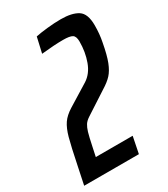

<svg xmlns="http://www.w3.org/2000/svg" viewBox="-194 -776 748 857"><g transform="rotate(-30 180.5 -348.0)"><path d="M105 -330 215 -398Q251 -421 268 -467.5Q285 -514 285 -568Q285 -595 272 -603Q259 -611 224 -611Q181 -611 113 -604L131 -683Q154 -688 191.5 -692Q229 -696 262 -696Q319 -696 349.5 -676.5Q380 -657 380 -597Q380 -552 372 -513Q361 -453 348 -420Q335 -387 317.5 -368Q300 -349 269 -330L155 -256Q138 -245 130 -232.5Q122 -220 116 -200Q110 -180 100 -132L90 -85H280L263 0H-19L-1 -86Q19 -184 30 -223.5Q41 -263 57 -286.5Q73 -310 105 -330Z"/></g></svg>

Font: Saira Ultra Condensed SemiBold
Style: Italic
Weight: 600
Width: 1
Italic angle: -12°
Designer: Hector Gatti with collaboration of the Omnibus-Type team
Foundry: Omnibus-Type
Version: Version 1.001; ttfautohint (v1.8)